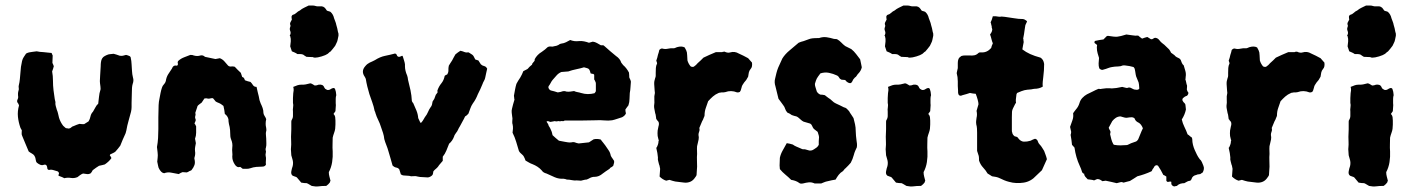

<svg xmlns="http://www.w3.org/2000/svg" viewBox="-20 -649 5122 696"><path d="M462 -368Q464 -362 463.5 -356Q463 -350 461 -345Q459 -338 458.5 -330.5Q458 -323 458 -315Q458 -305 457.5 -295.5Q457 -286 457 -276Q457 -269 457 -261Q457 -253 455 -244Q451 -228 446 -211Q441 -194 438 -176Q437 -174 436.5 -170.5Q436 -167 434 -163Q425 -144 416 -121Q412 -116 407.5 -110Q403 -104 398 -99Q394 -96 389.5 -94Q385 -92 381 -90Q379 -90 378 -86Q380 -84 381.5 -81Q383 -78 384 -76Q376 -64 360 -53Q356 -52 350.5 -50.5Q345 -49 339 -48Q329 -42 316 -32Q315 -30 313 -26.5Q311 -23 309 -21Q302 -17 295.5 -18Q289 -19 281 -20Q278 -19 275.5 -17.5Q273 -16 270 -14Q268 -13 265.5 -10.5Q263 -8 261 -7Q249 -2 237 -4Q225 -6 213 -3Q208 -6 202.5 -8Q197 -10 192 -12Q192 -14 192.5 -16Q193 -18 194 -21Q192 -28 185 -29Q178 -31 171.5 -33Q165 -35 158 -33Q151 -33 151 -43Q149 -52 144 -52H140Q133 -49 126.5 -51.5Q120 -54 114 -59Q110 -63 109.5 -70Q109 -77 105 -84Q102 -89 95.5 -92.5Q89 -96 84 -100Q78 -115 72 -128.5Q66 -142 61 -155Q58 -161 58.5 -165.5Q59 -170 59 -177L56 -182Q56 -182 54 -186Q47 -206 45 -226Q43 -246 49 -267Q48 -270 46.5 -273Q45 -276 43 -278Q41 -283 43.5 -288Q46 -293 46 -297Q44 -311 47 -320Q49 -325 48 -330Q47 -335 48 -339Q51 -351 52 -362.5Q53 -374 54 -385Q55 -407 60 -428Q62 -436 66 -442Q70 -448 74 -454Q76 -456 79 -457Q82 -458 85 -459Q91 -460 97.5 -461Q104 -462 113 -463Q118 -462 124.5 -461Q131 -460 138 -460Q145 -459 152 -458.5Q159 -458 167 -457Q168 -454 169 -452Q170 -450 171 -448Q171 -441 170.5 -434.5Q170 -428 170 -421Q171 -418 172.5 -415.5Q174 -413 175 -409Q174 -405 172.5 -400Q171 -395 169 -390Q172 -374 172 -356.5Q172 -339 174 -322Q176 -311 177 -300.5Q178 -290 181 -279Q180 -272 182 -265Q184 -258 186 -251Q189 -244 190.5 -237Q192 -230 194 -222Q199 -206 209 -193Q215 -187 218 -185Q220 -184 222.5 -184Q225 -184 227 -183Q234 -183 238 -187Q242 -191 247 -192Q258 -197 268 -200Q273 -199 278 -199H285L301 -209Q306 -217 308 -227Q310 -237 317 -244Q322 -252 326 -260Q330 -268 336 -273Q338 -287 339 -299Q340 -311 344 -323Q345 -326 344.5 -329.5Q344 -333 344 -336Q343 -342 342.5 -347.5Q342 -353 342 -355Q343 -366 343 -375Q343 -384 344 -392Q345 -400 345 -408.5Q345 -417 346 -424Q348 -440 360 -446Q364 -448 367 -449.5Q370 -451 374 -452Q378 -453 382 -453Q386 -453 392 -454Q397 -453 402.5 -451Q408 -449 414 -447Q420 -446 425.5 -447Q431 -448 437 -450Q441 -449 444 -448Q447 -447 451 -445Q452 -444 453 -442.5Q454 -441 454 -439Q455 -434 456 -428Q457 -422 457 -416Q458 -404 458.5 -392Q459 -380 462 -368Z M945 -147Q945 -139 945.5 -130.5Q946 -122 944 -114Q942 -109 943 -105Q945 -100 943.5 -94.5Q942 -89 943 -84Q945 -77 944 -68.5Q943 -60 944 -52Q940 -45 931 -45Q921 -45 909.5 -44Q898 -43 887 -39Q881 -37 874 -37Q867 -37 860 -37Q854 -41 851 -44Q839 -40 831 -53Q827 -59 824.5 -66Q822 -73 822 -81Q823 -89 822 -97Q821 -105 822 -114Q824 -129 818 -143Q817 -146 816 -149Q815 -152 815 -155Q815 -166 814 -177.5Q813 -189 810 -199Q809 -204 808.5 -208.5Q808 -213 808 -217Q805 -229 795 -236Q794 -244 793 -250.5Q792 -257 790 -265Q788 -267 782 -271Q778 -274 772.5 -276Q767 -278 762 -281Q760 -283 757.5 -286.5Q755 -290 752 -293H746Q742 -292 739 -291.5Q736 -291 731 -292Q729 -293 726 -292.5Q723 -292 721 -292Q716 -285 711 -277Q707 -274 703.5 -271.5Q700 -269 698 -267Q695 -264 695 -261L688 -240Q690 -234 688 -228.5Q686 -223 689 -217Q690 -214 689 -211Q688 -208 687 -206Q684 -202 686 -200Q688 -198 689 -195Q690 -194 691 -191Q691 -179 691 -168Q691 -157 687 -146Q688 -142 688.5 -138.5Q689 -135 690 -130Q689 -124 687.5 -116.5Q686 -109 687 -101Q688 -96 687.5 -90Q687 -84 685 -78Q684 -75 685 -72Q688 -60 685 -51Q682 -42 674 -32Q673 -31 670 -30Q667 -29 665 -28Q663 -26 661 -25.5Q659 -25 657 -24Q653 -24 649 -24.5Q645 -25 642 -25Q638 -24 635.5 -22.5Q633 -21 628 -18Q615 -20 601.5 -23Q588 -26 575 -21Q569 -22 565 -26Q561 -30 558 -35Q554 -41 553 -48.5Q552 -56 550 -63Q552 -80 552 -86.5Q552 -93 549 -116Q552 -132 553 -148.5Q554 -165 554 -181Q554 -202 554 -224Q554 -246 555 -268Q555 -274 556 -280Q557 -286 558 -291Q560 -302 562 -312Q564 -322 567 -331Q569 -338 574 -343Q579 -348 581 -355Q583 -369 589.5 -379.5Q596 -390 603 -400Q608 -414 621 -411Q623 -411 623 -412Q626 -415 624.5 -420Q623 -425 627 -429Q636 -437 648 -441.5Q660 -446 670 -450Q679 -450 682 -448Q695 -444 707 -448Q716 -450 723 -443Q733 -441 742 -439Q751 -437 761 -435Q765 -436 769 -436.5Q773 -437 777 -438Q787 -434 793.5 -426.5Q800 -419 807 -411Q812 -407 818 -408Q824 -409 831 -407Q836 -402 841.5 -396Q847 -390 853 -385Q854 -381 855.5 -377.5Q857 -374 858 -370Q863 -369 865 -365Q867 -361 868 -358Q878 -354 888 -352Q893 -347 897 -340.5Q901 -334 910 -334Q912 -324 914 -316Q916 -308 918 -300Q920 -285 925 -274Q929 -266 932 -257.5Q935 -249 935 -239Q936 -233 939.5 -228Q943 -223 945 -217Q944 -213 943.5 -209Q943 -205 943 -200Q943 -196 943.5 -193Q944 -190 945 -185Q945 -183 945.5 -179.5Q946 -176 945 -174Q943 -167 944 -160Q945 -153 945 -147Z M1205 -534Q1208 -527 1207 -519.5Q1206 -512 1204 -505Q1203 -499 1200 -493.5Q1197 -488 1195 -483Q1191 -477 1186.5 -472Q1182 -467 1178 -462Q1175 -461 1173 -458.5Q1171 -456 1168 -454Q1161 -449 1146 -444.5Q1131 -440 1122 -440Q1117 -440 1114 -442Q1108 -442 1102 -442.5Q1096 -443 1091 -443Q1088 -445 1084.5 -447Q1081 -449 1079 -451Q1074 -453 1068.5 -453Q1063 -453 1058 -453Q1054 -456 1048.5 -458.5Q1043 -461 1038 -463L1032 -481Q1033 -489 1034 -498.5Q1035 -508 1032 -518Q1029 -520 1032 -523Q1035 -530 1032 -537Q1029 -544 1032 -551Q1033 -553 1033 -557Q1030 -563 1033 -568.5Q1036 -574 1038 -578Q1037 -581 1037 -584.5Q1037 -588 1037 -590Q1038 -591 1038.5 -592.5Q1039 -594 1041 -595Q1049 -597 1054.5 -602.5Q1060 -608 1067 -611Q1074 -617 1082.5 -621Q1091 -625 1099 -629Q1107 -629 1113 -629Q1119 -629 1125 -627Q1128 -626 1132 -626Q1136 -626 1140 -626Q1154 -628 1162 -615Q1164 -610 1169 -609Q1174 -608 1178 -606Q1188 -597 1191 -583Q1193 -577 1195.5 -571Q1198 -565 1199 -559Q1201 -553 1202.5 -546.5Q1204 -540 1205 -534ZM1199 -304Q1197 -298 1197 -290.5Q1197 -283 1197 -275Q1198 -268 1197 -260.5Q1196 -253 1196 -246L1189 -236Q1194 -231 1195 -225Q1196 -219 1196 -212Q1196 -205 1196 -197.5Q1196 -190 1195 -182Q1194 -175 1191 -167Q1188 -159 1186 -150Q1186 -140 1185.5 -126.5Q1185 -113 1186 -100Q1187 -81 1184 -61.5Q1181 -42 1172 -25Q1172 -17 1174 -9.5Q1176 -2 1178 6Q1178 7 1177 8.5Q1176 10 1176 12Q1171 19 1164 24Q1163 24 1162 25H1158Q1147 25 1135.5 26.5Q1124 28 1110 25Q1106 23 1101.5 20Q1097 17 1092 15Q1088 15 1082.5 14.5Q1077 14 1072 13Q1064 4 1056 -6Q1053 -8 1049 -9Q1045 -10 1041 -12Q1034 -17 1036 -28Q1038 -39 1041 -47Q1044 -60 1040 -72L1036 -86Q1036 -94 1035 -101Q1034 -108 1035 -115Q1036 -125 1035.5 -134Q1035 -143 1035 -153Q1036 -167 1036 -180.5Q1036 -194 1036 -207Q1036 -212 1037 -213Q1042 -221 1042 -228.5Q1042 -236 1042 -244Q1041 -252 1042.5 -260.5Q1044 -269 1042 -276Q1042 -285 1042 -293.5Q1042 -302 1043 -311Q1044 -316 1044.5 -321.5Q1045 -327 1043 -334Q1052 -338 1058.5 -340Q1065 -342 1071 -342Q1075 -342 1079.5 -342Q1084 -342 1088 -343Q1098 -345 1105 -347Q1110 -346 1113.5 -343.5Q1117 -341 1121 -339Q1128 -339 1135 -342Q1142 -343 1147.5 -341Q1153 -339 1156 -331Q1157 -330 1157.5 -329Q1158 -328 1159 -327L1166 -323Q1173 -322 1178 -325.5Q1183 -329 1188 -330Q1194 -330 1195 -325Q1198 -318 1199 -304Z M1746 -400Q1744 -393 1742.5 -384.5Q1741 -376 1739 -368Q1738 -362 1734.5 -356Q1731 -350 1729 -344Q1725 -334 1721 -325.5Q1717 -317 1712 -307Q1709 -299 1704.5 -290.5Q1700 -282 1694 -274Q1688 -265 1685 -256Q1682 -247 1678 -237Q1675 -234 1672.5 -231.5Q1670 -229 1666 -227Q1662 -218 1657 -209.5Q1652 -201 1647 -191Q1643 -185 1640.5 -179Q1638 -173 1633 -167Q1631 -164 1629 -161Q1627 -158 1626 -154Q1620 -138 1608 -128Q1603 -115 1598 -103Q1593 -91 1585 -81V-66Q1581 -61 1576 -55.5Q1571 -50 1568 -45Q1564 -40 1559.5 -36.5Q1555 -33 1551 -28Q1550 -24 1549.5 -19.5Q1549 -15 1545 -12Q1536 -5 1528 -6Q1520 -7 1511 -7Q1502 -7 1494 -9Q1488 -11 1482 -10.5Q1476 -10 1470 -10Q1464 -12 1457.5 -12Q1451 -12 1443 -13Q1439 -13 1433 -17Q1432 -22 1430 -27Q1428 -32 1427 -36Q1422 -41 1417 -41.5Q1412 -42 1408 -45L1403 -49Q1399 -63 1395.5 -75.5Q1392 -88 1388 -101Q1385 -112 1380.5 -123Q1376 -134 1373 -145Q1372 -156 1368.5 -167Q1365 -178 1361 -189Q1357 -202 1351 -214Q1345 -226 1341 -239Q1341 -241 1340 -243Q1339 -245 1338 -247Q1335 -263 1329.5 -278Q1324 -293 1319 -308Q1315 -321 1311.5 -335.5Q1308 -350 1306 -363Q1305 -365 1304 -367.5Q1303 -370 1302 -371Q1288 -391 1304 -409Q1308 -414 1312 -417Q1316 -420 1320 -422Q1325 -424 1330 -426.5Q1335 -429 1339 -431Q1358 -443 1375.5 -446.5Q1393 -450 1412 -455Q1416 -454 1417.5 -451.5Q1419 -449 1420 -446Q1425 -441 1431 -444L1438 -447Q1440 -445 1440 -445Q1442 -438 1444.5 -430.5Q1447 -423 1448 -416V-409Q1448 -393 1456 -375Q1457 -371 1458 -367.5Q1459 -364 1459 -360Q1464 -341 1468 -322Q1472 -303 1473 -283Q1474 -279 1478 -275Q1484 -262 1489.5 -248.5Q1495 -235 1496 -221Q1497 -220 1499.5 -213.5Q1502 -207 1503 -207Q1504 -201 1508 -205.5Q1512 -210 1516 -217Q1520 -224 1520 -224Q1528 -234 1531.5 -243Q1535 -252 1542 -262Q1544 -264 1544.5 -266Q1545 -268 1546 -270Q1547 -274 1547.5 -278Q1548 -282 1550 -284Q1555 -290 1557 -298Q1559 -306 1564 -311Q1567 -313 1566 -316.5Q1565 -320 1566 -322Q1571 -336 1580 -347Q1589 -358 1592 -374Q1594 -376 1596 -377Q1598 -378 1601 -379Q1606 -387 1605.5 -394.5Q1605 -402 1607 -411Q1609 -415 1612.5 -420Q1616 -425 1619 -430Q1622 -435 1624.5 -440.5Q1627 -446 1631 -452Q1636 -456 1640 -459Q1644 -462 1649 -465Q1658 -463 1663.5 -460.5Q1669 -458 1679 -459Q1686 -455 1691.5 -451Q1697 -447 1700 -439Q1700 -438 1701 -437Q1702 -436 1702 -434Q1709 -431 1714 -430Q1716 -426 1718.5 -423Q1721 -420 1723 -416Q1728 -411 1735 -409.5Q1742 -408 1746 -400Z M2267 -353Q2266 -343 2265.5 -332.5Q2265 -322 2263 -312Q2262 -302 2262 -290.5Q2262 -279 2258 -267Q2256 -264 2253 -260.5Q2250 -257 2247 -252Q2247 -248 2247.5 -245Q2248 -242 2249 -238Q2247 -233 2243 -229.5Q2239 -226 2235 -224Q2225 -221 2216.5 -218Q2208 -215 2199 -213Q2185 -211 2170 -212.5Q2155 -214 2140 -213Q2127 -213 2112.5 -212.5Q2098 -212 2083 -212H2027Q2023 -209 2018.5 -210Q2014 -211 2010 -209Q2006 -211 2001 -209.5Q1996 -208 1991 -210Q1987 -209 1983.5 -208.5Q1980 -208 1975 -207Q1971 -208 1968 -209.5Q1965 -211 1961 -208Q1963 -205 1965.5 -201.5Q1968 -198 1969 -193Q1972 -189 1974 -185Q1976 -181 1978 -176Q1980 -172 1981 -167.5Q1982 -163 1983 -159Q1988 -154 1994 -149Q2000 -144 2006 -139Q2011 -138 2016.5 -137Q2022 -136 2027 -135Q2033 -134 2039 -133Q2045 -132 2052 -133Q2059 -135 2065 -132.5Q2071 -130 2078 -129Q2087 -130 2096.5 -131Q2106 -132 2115 -133Q2119 -136 2123.5 -138.5Q2128 -141 2132 -144Q2145 -147 2158 -143Q2161 -138 2165.5 -133Q2170 -128 2174 -122Q2180 -113 2186 -104.5Q2192 -96 2194 -85Q2196 -80 2200 -75Q2204 -70 2206 -66Q2207 -61 2205.5 -57Q2204 -53 2203 -48Q2199 -44 2193 -41Q2192 -41 2191 -39Q2190 -37 2188 -36Q2182 -32 2176 -28Q2170 -24 2165 -20Q2151 -8 2136 -8Q2130 -8 2127 -7Q2122 -6 2117 -3Q2112 0 2106 2Q2101 2 2096 3.5Q2091 5 2086 6Q2083 6 2079 5.5Q2075 5 2071 5Q2062 6 2053 4Q2044 2 2035 2Q2032 1 2029 0Q2026 -1 2023 -1Q2006 0 1991 -6.5Q1976 -13 1961 -20Q1949 -23 1944 -31Q1937 -39 1928.5 -44.5Q1920 -50 1910 -54Q1904 -56 1898 -59.5Q1892 -63 1885 -67Q1884 -71 1882 -75Q1880 -79 1878 -83Q1876 -86 1872.5 -89Q1869 -92 1866 -95Q1863 -98 1861 -102Q1856 -119 1851 -135.5Q1846 -152 1838 -168Q1839 -175 1839.5 -182.5Q1840 -190 1838 -199Q1837 -201 1837 -204Q1837 -207 1837 -209Q1837 -214 1837.5 -217.5Q1838 -221 1837 -224Q1836 -232 1835 -240Q1834 -248 1836 -255Q1838 -263 1840 -271Q1842 -279 1845 -288Q1844 -290 1844 -294Q1844 -298 1843 -302Q1845 -313 1847 -324Q1849 -335 1852 -345Q1855 -351 1858.5 -356.5Q1862 -362 1866 -368Q1873 -380 1877 -391Q1889 -397 1891.5 -398.5Q1894 -400 1896 -403Q1898 -406 1909 -415Q1908 -418 1914 -424Q1920 -430 1918 -434Q1927 -451 1944 -461Q1950 -465 1955.5 -469.5Q1961 -474 1965 -478Q1970 -481 1974.5 -480.5Q1979 -480 1983 -480Q1986 -481 1989.5 -481.5Q1993 -482 1997 -483Q1999 -484 2002 -485Q2005 -486 2007 -488Q2009 -489 2011 -490Q2013 -491 2015 -491Q2024 -492 2032 -496Q2040 -500 2047 -504Q2062 -498 2078 -500Q2088 -501 2097.5 -499Q2107 -497 2115 -494L2129 -498Q2137 -497 2144 -493Q2151 -489 2158 -485H2167Q2168 -484 2169 -483.5Q2170 -483 2171 -482Q2182 -472 2192 -463.5Q2202 -455 2213 -446Q2228 -436 2232 -422Q2236 -416 2239 -413Q2251 -403 2260 -386Q2260 -384 2260.5 -380.5Q2261 -377 2261 -374Q2260 -369 2263 -364Q2266 -359 2267 -353ZM2140 -320V-345Q2140 -350 2139 -351Q2138 -354 2136.5 -357Q2135 -360 2134 -361V-378L2131 -381Q2127 -381 2121 -383Q2119 -392 2116 -397Q2113 -401 2108 -402Q2103 -403 2097 -405Q2084 -401 2069 -398Q2054 -395 2040 -390Q2033 -389 2027 -389Q2021 -389 2015 -388Q2005 -384 1997.5 -375.5Q1990 -367 1983 -359Q1979 -354 1976 -348Q1973 -342 1969 -337Q1968 -336 1968 -331Q1971 -323 1977 -321Q1983 -320 1989 -318Q1995 -316 2002 -314Q2005 -315 2007.5 -315Q2010 -315 2013 -316Q2025 -321 2033 -317Q2041 -316 2047.5 -317Q2054 -318 2061 -319Q2067 -316 2073.5 -315Q2080 -314 2086 -312Q2099 -308 2111 -308Q2123 -308 2135 -311Q2140 -316 2140 -320Z M2706 -422Q2708 -406 2701 -399Q2696 -393 2694.5 -386Q2693 -379 2692 -371Q2690 -368 2688.5 -365Q2687 -362 2685 -359Q2681 -355 2677.5 -350Q2674 -345 2671 -340Q2669 -336 2668 -331Q2667 -326 2665 -321Q2664 -320 2663.5 -318.5Q2663 -317 2662 -316Q2661 -315 2659.5 -315Q2658 -315 2657 -314H2652Q2630 -323 2609 -315Q2605 -314 2602 -314Q2599 -314 2595 -314Q2592 -313 2589.5 -313Q2587 -313 2585 -312Q2573 -307 2564 -299Q2555 -291 2547 -282Q2543 -270 2538.5 -257.5Q2534 -245 2534 -230Q2534 -229 2533 -226.5Q2532 -224 2531 -222Q2530 -218 2528.5 -215.5Q2527 -213 2525 -209Q2523 -203 2520 -197Q2517 -191 2515 -185Q2517 -178 2514.5 -172Q2512 -166 2512 -160Q2514 -151 2512.5 -143.5Q2511 -136 2509 -128Q2506 -119 2506.5 -109.5Q2507 -100 2507 -91Q2506 -80 2506.5 -68Q2507 -56 2507 -45Q2507 -38 2506 -30Q2505 -22 2505 -14Q2502 -8 2500 -6Q2493 5 2483 9.5Q2473 14 2461 13Q2453 12 2444.5 11Q2436 10 2428 9Q2424 8 2418 6.5Q2412 5 2407 3Q2403 4 2400.5 4.5Q2398 5 2395 6Q2382 2 2371 -9Q2372 -16 2372 -23Q2372 -30 2373 -37Q2372 -40 2371.5 -44.5Q2371 -49 2369 -53Q2368 -59 2366 -65Q2364 -71 2365 -78Q2364 -93 2359 -113Q2361 -115 2362.5 -118.5Q2364 -122 2365 -125Q2366 -128 2366.5 -130.5Q2367 -133 2367 -136Q2367 -138 2368 -139.5Q2369 -141 2367 -143Q2366 -146 2365.5 -149.5Q2365 -153 2364 -156Q2363 -166 2364 -176Q2365 -180 2365.5 -183.5Q2366 -187 2367 -191Q2369 -196 2368.5 -202Q2368 -208 2363 -212Q2362 -213 2361.5 -214.5Q2361 -216 2359 -217Q2358 -222 2357.5 -228Q2357 -234 2355 -239Q2354 -246 2352.5 -252Q2351 -258 2351 -265Q2353 -277 2352 -288.5Q2351 -300 2354 -312Q2354 -314 2353.5 -317Q2353 -320 2353 -322Q2352 -333 2351.5 -344Q2351 -355 2355 -366Q2357 -370 2357 -375Q2357 -380 2357 -385Q2357 -394 2357.5 -402.5Q2358 -411 2362 -419Q2362 -422 2359 -429Q2361 -434 2362.5 -439.5Q2364 -445 2365 -450Q2367 -455 2368 -459.5Q2369 -464 2370 -468Q2376 -474 2381 -473Q2391 -470 2401.5 -472.5Q2412 -475 2422 -474Q2425 -474 2428 -475.5Q2431 -477 2434 -478Q2451 -483 2462 -477Q2469 -465 2470 -459Q2471 -453 2472 -430Q2475 -419 2483 -409Q2485 -407 2489.5 -406.5Q2494 -406 2496 -408Q2500 -411 2503 -413.5Q2506 -416 2509 -420Q2515 -425 2520.5 -430.5Q2526 -436 2530 -440Q2541 -445 2551.5 -450Q2562 -455 2575 -460H2598L2600 -461Q2601 -461 2601.5 -461.5Q2602 -462 2603 -461L2606 -462Q2618 -456 2627 -459Q2643 -464 2658 -455Q2667 -451 2675 -447Q2683 -443 2692 -438Q2695 -434 2699 -430Q2703 -426 2706 -422Z M3104 -405Q3101 -392 3092 -383Q3088 -379 3085.5 -374.5Q3083 -370 3079 -368Q3075 -364 3073 -361Q3071 -358 3069 -353Q3064 -343 3052 -351Q3046 -355 3044 -359L3032 -360Q3030 -360 3029 -361Q3024 -363 3022 -367.5Q3020 -372 3015 -375Q3000 -382 2985 -385Q2970 -388 2954 -383Q2944 -370 2941 -364.5Q2938 -359 2934 -345Q2934 -338 2936.5 -331.5Q2939 -325 2941 -317Q2946 -309 2954 -306Q2958 -306 2962 -305.5Q2966 -305 2970 -304Q2974 -301 2977 -298.5Q2980 -296 2983 -294Q2990 -290 2996.5 -283.5Q3003 -277 3010 -274Q3018 -270 3025 -267Q3032 -264 3039 -260Q3045 -259 3049.5 -255Q3054 -251 3058 -246Q3061 -240 3065.5 -234Q3070 -228 3074 -221Q3077 -210 3079.5 -198.5Q3082 -187 3082 -174Q3082 -165 3083 -156.5Q3084 -148 3085 -139Q3086 -134 3086.5 -128Q3087 -122 3086 -115Q3083 -109 3080 -102Q3077 -95 3075 -87Q3071 -72 3064 -59Q3060 -54 3055 -49Q3050 -44 3045 -39Q3042 -37 3040 -34Q3038 -31 3036 -29Q3026 -23 3020 -15Q3014 -7 3009 2Q3002 3 2995 4.5Q2988 6 2980 8Q2974 9 2968 11.5Q2962 14 2957 16H2933Q2922 11 2912 12Q2902 13 2891 16Q2881 18 2877 14Q2870 9 2862.5 6.5Q2855 4 2848 3Q2838 -7 2827 -16Q2816 -25 2807 -36Q2807 -39 2806.5 -42.5Q2806 -46 2806 -49Q2806 -57 2806.5 -63.5Q2807 -70 2807 -77Q2810 -91 2817.5 -104Q2825 -117 2832 -130Q2838 -129 2843 -128Q2848 -127 2854 -125Q2859 -121 2866 -118Q2873 -115 2880 -112Q2889 -107 2894 -108Q2898 -108 2901 -107Q2904 -106 2908 -105Q2920 -100 2931 -108Q2936 -111 2940.5 -114.5Q2945 -118 2948 -124Q2948 -130 2948 -137.5Q2948 -145 2949 -152Q2949 -155 2948 -158Q2947 -161 2946 -164.5Q2945 -168 2944 -171L2930 -182Q2926 -187 2924 -192.5Q2922 -198 2917 -201L2893 -208Q2887 -211 2883 -215Q2879 -219 2875 -222Q2873 -224 2871 -225Q2869 -226 2867 -227Q2863 -228 2859 -229Q2855 -230 2850 -232Q2844 -237 2834 -241Q2828 -248 2826 -255Q2824 -262 2819 -268Q2815 -273 2811 -279Q2807 -285 2802 -291Q2799 -302 2796.5 -313.5Q2794 -325 2791 -336Q2786 -351 2790 -365Q2792 -374 2794.5 -384Q2797 -394 2801 -404Q2807 -416 2816 -437Q2826 -453 2842.5 -466.5Q2859 -480 2875 -494Q2879 -496 2884 -497.5Q2889 -499 2893 -500Q2905 -504 2911 -506.5Q2917 -509 2924.5 -510Q2932 -511 2947 -511H2949Q2963 -516 2976.5 -514Q2990 -512 3003 -508Q3006 -508 3009.5 -507.5Q3013 -507 3014 -507Q3023 -502 3029.5 -495Q3036 -488 3044 -482Q3049 -479 3055 -476.5Q3061 -474 3066 -471Q3076 -463 3083.5 -453Q3091 -443 3098 -434Q3100 -427 3101 -420Q3102 -413 3104 -405Z M3361 -534Q3364 -527 3363 -519.5Q3362 -512 3360 -505Q3359 -499 3356 -493.5Q3353 -488 3351 -483Q3347 -477 3342.5 -472Q3338 -467 3334 -462Q3331 -461 3329 -458.5Q3327 -456 3324 -454Q3317 -449 3302 -444.5Q3287 -440 3278 -440Q3273 -440 3270 -442Q3264 -442 3258 -442.5Q3252 -443 3247 -443Q3244 -445 3240.5 -447Q3237 -449 3235 -451Q3230 -453 3224.5 -453Q3219 -453 3214 -453Q3210 -456 3204.5 -458.5Q3199 -461 3194 -463L3188 -481Q3189 -489 3190 -498.5Q3191 -508 3188 -518Q3185 -520 3188 -523Q3191 -530 3188 -537Q3185 -544 3188 -551Q3189 -553 3189 -557Q3186 -563 3189 -568.5Q3192 -574 3194 -578Q3193 -581 3193 -584.5Q3193 -588 3193 -590Q3194 -591 3194.5 -592.5Q3195 -594 3197 -595Q3205 -597 3210.5 -602.5Q3216 -608 3223 -611Q3230 -617 3238.5 -621Q3247 -625 3255 -629Q3263 -629 3269 -629Q3275 -629 3281 -627Q3284 -626 3288 -626Q3292 -626 3296 -626Q3310 -628 3318 -615Q3320 -610 3325 -609Q3330 -608 3334 -606Q3344 -597 3347 -583Q3349 -577 3351.5 -571Q3354 -565 3355 -559Q3357 -553 3358.5 -546.5Q3360 -540 3361 -534ZM3355 -304Q3353 -298 3353 -290.5Q3353 -283 3353 -275Q3354 -268 3353 -260.5Q3352 -253 3352 -246L3345 -236Q3350 -231 3351 -225Q3352 -219 3352 -212Q3352 -205 3352 -197.5Q3352 -190 3351 -182Q3350 -175 3347 -167Q3344 -159 3342 -150Q3342 -140 3341.5 -126.5Q3341 -113 3342 -100Q3343 -81 3340 -61.5Q3337 -42 3328 -25Q3328 -17 3330 -9.5Q3332 -2 3334 6Q3334 7 3333 8.5Q3332 10 3332 12Q3327 19 3320 24Q3319 24 3318 25H3314Q3303 25 3291.5 26.5Q3280 28 3266 25Q3262 23 3257.5 20Q3253 17 3248 15Q3244 15 3238.5 14.5Q3233 14 3228 13Q3220 4 3212 -6Q3209 -8 3205 -9Q3201 -10 3197 -12Q3190 -17 3192 -28Q3194 -39 3197 -47Q3200 -60 3196 -72L3192 -86Q3192 -94 3191 -101Q3190 -108 3191 -115Q3192 -125 3191.5 -134Q3191 -143 3191 -153Q3192 -167 3192 -180.5Q3192 -194 3192 -207Q3192 -212 3193 -213Q3198 -221 3198 -228.5Q3198 -236 3198 -244Q3197 -252 3198.5 -260.5Q3200 -269 3198 -276Q3198 -285 3198 -293.5Q3198 -302 3199 -311Q3200 -316 3200.5 -321.5Q3201 -327 3199 -334Q3208 -338 3214.5 -340Q3221 -342 3227 -342Q3231 -342 3235.5 -342Q3240 -342 3244 -343Q3254 -345 3261 -347Q3266 -346 3269.5 -343.5Q3273 -341 3277 -339Q3284 -339 3291 -342Q3298 -343 3303.5 -341Q3309 -339 3312 -331Q3313 -330 3313.5 -329Q3314 -328 3315 -327L3322 -323Q3329 -322 3334 -325.5Q3339 -329 3344 -330Q3350 -330 3351 -325Q3354 -318 3355 -304Z M3775 -72Q3770 -62 3766 -52Q3762 -42 3757 -32L3736 -12Q3717 9 3691 13Q3678 15 3664.5 14.5Q3651 14 3637 10Q3629 8 3620.5 4.5Q3612 1 3604 -3Q3598 -6 3591 -7.5Q3584 -9 3576 -10Q3573 -12 3569 -14.5Q3565 -17 3560 -20Q3553 -32 3543.5 -42Q3534 -52 3529 -67Q3529 -79 3528 -83.5Q3527 -88 3522 -102V-168Q3522 -176 3521.5 -183.5Q3521 -191 3519 -198Q3518 -205 3518.5 -210Q3519 -215 3520 -222Q3523 -234 3520 -247Q3523 -259 3527 -271Q3527 -277 3524 -288Q3521 -299 3517 -309Q3512 -309 3507 -310Q3502 -311 3496 -312Q3490 -310 3483.5 -308Q3477 -306 3469 -304Q3466 -302 3460 -302Q3459 -302 3456.5 -304.5Q3454 -307 3454 -308Q3453 -311 3453 -314Q3453 -317 3453 -320Q3452 -328 3452 -337Q3452 -346 3452 -354Q3452 -362 3451 -369.5Q3450 -377 3448 -384Q3449 -389 3450 -393.5Q3451 -398 3452 -402V-421Q3452 -429 3454.5 -435Q3457 -441 3465 -446Q3471 -448 3478.5 -448Q3486 -448 3495 -448Q3503 -447 3511.5 -448.5Q3520 -450 3527 -457Q3529 -459 3532.5 -459Q3536 -459 3538 -459Q3558 -458 3573 -475Q3574 -481 3579 -492Q3576 -499 3574 -507.5Q3572 -516 3569 -524Q3571 -527 3573 -530Q3575 -533 3576 -537Q3578 -542 3576 -546.5Q3574 -551 3575 -554Q3573 -559 3573 -561Q3573 -563 3571 -568Q3572 -570 3573 -572.5Q3574 -575 3575 -577Q3576 -581 3577 -583.5Q3578 -586 3579 -590H3590Q3595 -589 3600.5 -588.5Q3606 -588 3611 -589Q3613 -589 3616 -588.5Q3619 -588 3622 -588Q3639 -586 3655.5 -583Q3672 -580 3688 -580Q3690 -580 3692.5 -579Q3695 -578 3696 -577Q3700 -575 3703 -572Q3702 -568 3700 -564.5Q3698 -561 3697 -558Q3696 -554 3695.5 -549Q3695 -544 3694 -539Q3693 -532 3692 -525Q3691 -518 3689 -509Q3690 -508 3690 -504Q3690 -500 3691 -497Q3690 -490 3688.5 -484Q3687 -478 3686 -470Q3699 -460 3714.5 -453Q3730 -446 3752 -440Q3763 -433 3765 -417Q3765 -394 3762 -371Q3761 -362 3760 -353Q3759 -344 3760 -335Q3747 -327 3729 -327Q3726 -327 3723 -326Q3720 -325 3718 -325Q3702 -324 3693.5 -322Q3685 -320 3667 -312Q3664 -308 3664 -301Q3663 -295 3662.5 -289Q3662 -283 3663 -276Q3663 -276 3663 -275.5Q3663 -275 3661 -274Q3655 -262 3652 -256Q3649 -250 3648.5 -244Q3648 -238 3648 -224V-176Q3648 -171 3649 -170Q3650 -161 3658 -155Q3662 -154 3665.5 -153Q3669 -152 3671 -148Q3680 -136 3691.5 -135.5Q3703 -135 3716 -139Q3720 -141 3724 -143Q3728 -145 3732 -146Q3740 -144 3742 -137Q3744 -130 3749 -125Q3754 -120 3757.5 -114Q3761 -108 3765 -102Q3767 -96 3770 -88.5Q3773 -81 3775 -72Z M4342 -49Q4345 -42 4344 -36Q4343 -30 4340 -24Q4339 -23 4336 -21.5Q4333 -20 4331 -18Q4327 -17 4324 -17Q4321 -17 4317 -15Q4302 -12 4299 1Q4298 3 4295 6Q4288 7 4285 8.5Q4282 10 4273 15Q4266 15 4259 17Q4252 19 4246 25Q4244 25 4243 25.5Q4242 26 4240 26Q4236 28 4231 24.5Q4226 21 4226 16V10Q4222 8 4216.5 10Q4211 12 4208 6V-9Q4205 -11 4202.5 -12.5Q4200 -14 4197 -15Q4193 -23 4188 -32Q4183 -41 4178 -48Q4174 -51 4171 -50Q4168 -49 4166 -47Q4164 -45 4163 -42.5Q4162 -40 4160 -38Q4158 -36 4157 -33Q4156 -30 4154 -28Q4141 -22 4128 -17.5Q4115 -13 4103 -10Q4096 -5 4089 -1Q4082 3 4076 7Q4070 8 4064 10Q4058 12 4053 13Q4047 10 4041.5 11.5Q4036 13 4028 15Q4019 13 4009 10.5Q3999 8 3988 6Q3985 7 3982 7Q3979 7 3977 8Q3973 6 3970.5 4Q3968 2 3964 1Q3959 -1 3955 1Q3951 3 3946 5Q3941 3 3935 2.5Q3929 2 3923 1Q3918 -4 3914.5 -8Q3911 -12 3910 -18Q3908 -20 3906 -21.5Q3904 -23 3903 -24Q3899 -38 3894 -48Q3880 -78 3875 -114Q3873 -116 3871 -118.5Q3869 -121 3866 -124Q3865 -133 3864 -141.5Q3863 -150 3861 -160Q3863 -166 3863 -171Q3861 -181 3859 -189Q3863 -201 3867.5 -213Q3872 -225 3870 -238Q3872 -242 3875 -245.5Q3878 -249 3880 -252Q3889 -262 3893 -275Q3896 -286 3903.5 -294Q3911 -302 3920 -307Q3931 -312 3941.5 -317.5Q3952 -323 3962 -327Q3964 -327 3967.5 -326.5Q3971 -326 3973 -327Q3991 -330 4004 -329Q4010 -328 4016 -329Q4022 -330 4027 -330L4048 -334Q4054 -333 4060 -331Q4066 -329 4072 -332Q4074 -332 4075.5 -331.5Q4077 -331 4078 -331Q4083 -329 4087 -326.5Q4091 -324 4096 -324Q4107 -322 4110 -328Q4109 -345 4107.5 -350Q4106 -355 4101 -366Q4098 -372 4097 -378.5Q4096 -385 4095 -391Q4094 -395 4093.5 -398.5Q4093 -402 4089 -406Q4076 -410 4057 -412H4051Q4042 -408 4032 -408Q4022 -408 4011 -406Q4004 -405 3996.5 -402Q3989 -399 3981 -397Q3973 -393 3965 -401Q3962 -410 3962.5 -419.5Q3963 -429 3964 -439Q3962 -446 3959 -455.5Q3956 -465 3956 -478L3957 -485Q3956 -487 3953.5 -489Q3951 -491 3949 -492Q3946 -495 3948 -498Q3948 -501 3951 -501Q3959 -503 3966 -504Q3973 -505 3980 -506L3992 -518Q3994 -519 3997 -519Q4020 -515 4030.5 -516Q4041 -517 4063 -524Q4074 -523 4084.5 -521Q4095 -519 4106 -520Q4109 -517 4112.5 -514.5Q4116 -512 4120 -509Q4125 -511 4130 -512.5Q4135 -514 4139 -515Q4145 -511 4152 -507Q4157 -506 4160.5 -509Q4164 -512 4168 -512Q4177 -511 4182.5 -503.5Q4188 -496 4195 -491Q4201 -487 4206.5 -481Q4212 -475 4218 -470Q4220 -467 4222 -464Q4224 -461 4225 -458Q4230 -454 4234 -451.5Q4238 -449 4241 -445Q4246 -441 4251.5 -439Q4257 -437 4260 -432Q4262 -427 4264 -421.5Q4266 -416 4271 -412Q4274 -402 4277 -391.5Q4280 -381 4278 -370Q4278 -365 4277 -361Q4279 -356 4280 -350Q4281 -344 4283 -339V-334Q4283 -331 4282.5 -327.5Q4282 -324 4283 -322Q4285 -316 4288 -313Q4288 -307 4283 -302Q4281 -301 4278 -300Q4275 -299 4273 -297Q4261 -290 4270 -279Q4271 -278 4273.5 -275.5Q4276 -273 4277 -270Q4278 -266 4278 -261.5Q4278 -257 4279 -252Q4275 -233 4264 -216Q4267 -202 4273.5 -189Q4280 -176 4285 -162Q4290 -159 4293 -156Q4296 -153 4300 -151Q4301 -148 4301.5 -147Q4302 -146 4302 -144Q4302 -134 4304.5 -124Q4307 -114 4311 -105Q4315 -96 4319 -88Q4323 -80 4329 -72Q4334 -68 4337 -61Q4340 -54 4342 -49ZM4123 -184Q4117 -199 4108 -204Q4097 -209 4094 -217Q4093 -221 4090 -222Q4087 -223 4084 -224Q4080 -224 4074.5 -223.5Q4069 -223 4064 -222Q4058 -222 4052.5 -224Q4047 -226 4042 -227Q4033 -227 4025 -222Q4021 -219 4018 -216.5Q4015 -214 4012 -210L3999 -186Q4001 -180 4004 -175.5Q4007 -171 4004 -163Q4006 -154 4008.5 -144.5Q4011 -135 4016 -126Q4018 -124 4019 -124Q4030 -122 4041 -122Q4052 -122 4062 -123Q4066 -123 4068 -124Q4079 -130 4095 -135Q4101 -136 4106 -144Q4110 -153 4114 -163.5Q4118 -174 4123 -184ZM3911 -20Q3911 -20 3910.5 -20Q3910 -20 3910 -18Q3912 -20 3911 -20Z M4781 -422Q4783 -406 4776 -399Q4771 -393 4769.5 -386Q4768 -379 4767 -371Q4765 -368 4763.5 -365Q4762 -362 4760 -359Q4756 -355 4752.5 -350Q4749 -345 4746 -340Q4744 -336 4743 -331Q4742 -326 4740 -321Q4739 -320 4738.5 -318.5Q4738 -317 4737 -316Q4736 -315 4734.5 -315Q4733 -315 4732 -314H4727Q4705 -323 4684 -315Q4680 -314 4677 -314Q4674 -314 4670 -314Q4667 -313 4664.5 -313Q4662 -313 4660 -312Q4648 -307 4639 -299Q4630 -291 4622 -282Q4618 -270 4613.5 -257.5Q4609 -245 4609 -230Q4609 -229 4608 -226.5Q4607 -224 4606 -222Q4605 -218 4603.5 -215.5Q4602 -213 4600 -209Q4598 -203 4595 -197Q4592 -191 4590 -185Q4592 -178 4589.5 -172Q4587 -166 4587 -160Q4589 -151 4587.5 -143.5Q4586 -136 4584 -128Q4581 -119 4581.5 -109.5Q4582 -100 4582 -91Q4581 -80 4581.5 -68Q4582 -56 4582 -45Q4582 -38 4581 -30Q4580 -22 4580 -14Q4577 -8 4575 -6Q4568 5 4558 9.5Q4548 14 4536 13Q4528 12 4519.5 11Q4511 10 4503 9Q4499 8 4493 6.5Q4487 5 4482 3Q4478 4 4475.5 4.5Q4473 5 4470 6Q4457 2 4446 -9Q4447 -16 4447 -23Q4447 -30 4448 -37Q4447 -40 4446.5 -44.5Q4446 -49 4444 -53Q4443 -59 4441 -65Q4439 -71 4440 -78Q4439 -93 4434 -113Q4436 -115 4437.5 -118.5Q4439 -122 4440 -125Q4441 -128 4441.5 -130.5Q4442 -133 4442 -136Q4442 -138 4443 -139.5Q4444 -141 4442 -143Q4441 -146 4440.5 -149.5Q4440 -153 4439 -156Q4438 -166 4439 -176Q4440 -180 4440.5 -183.5Q4441 -187 4442 -191Q4444 -196 4443.5 -202Q4443 -208 4438 -212Q4437 -213 4436.5 -214.5Q4436 -216 4434 -217Q4433 -222 4432.5 -228Q4432 -234 4430 -239Q4429 -246 4427.5 -252Q4426 -258 4426 -265Q4428 -277 4427 -288.5Q4426 -300 4429 -312Q4429 -314 4428.5 -317Q4428 -320 4428 -322Q4427 -333 4426.5 -344Q4426 -355 4430 -366Q4432 -370 4432 -375Q4432 -380 4432 -385Q4432 -394 4432.5 -402.5Q4433 -411 4437 -419Q4437 -422 4434 -429Q4436 -434 4437.5 -439.5Q4439 -445 4440 -450Q4442 -455 4443 -459.5Q4444 -464 4445 -468Q4451 -474 4456 -473Q4466 -470 4476.5 -472.5Q4487 -475 4497 -474Q4500 -474 4503 -475.5Q4506 -477 4509 -478Q4526 -483 4537 -477Q4544 -465 4545 -459Q4546 -453 4547 -430Q4550 -419 4558 -409Q4560 -407 4564.5 -406.5Q4569 -406 4571 -408Q4575 -411 4578 -413.5Q4581 -416 4584 -420Q4590 -425 4595.5 -430.5Q4601 -436 4605 -440Q4616 -445 4626.5 -450Q4637 -455 4650 -460H4673L4675 -461Q4676 -461 4676.5 -461.5Q4677 -462 4678 -461L4681 -462Q4693 -456 4702 -459Q4718 -464 4733 -455Q4742 -451 4750 -447Q4758 -443 4767 -438Q4770 -434 4774 -430Q4778 -426 4781 -422Z M5038 -534Q5041 -527 5040 -519.5Q5039 -512 5037 -505Q5036 -499 5033 -493.5Q5030 -488 5028 -483Q5024 -477 5019.5 -472Q5015 -467 5011 -462Q5008 -461 5006 -458.5Q5004 -456 5001 -454Q4994 -449 4979 -444.5Q4964 -440 4955 -440Q4950 -440 4947 -442Q4941 -442 4935 -442.5Q4929 -443 4924 -443Q4921 -445 4917.5 -447Q4914 -449 4912 -451Q4907 -453 4901.5 -453Q4896 -453 4891 -453Q4887 -456 4881.5 -458.5Q4876 -461 4871 -463L4865 -481Q4866 -489 4867 -498.5Q4868 -508 4865 -518Q4862 -520 4865 -523Q4868 -530 4865 -537Q4862 -544 4865 -551Q4866 -553 4866 -557Q4863 -563 4866 -568.5Q4869 -574 4871 -578Q4870 -581 4870 -584.5Q4870 -588 4870 -590Q4871 -591 4871.5 -592.5Q4872 -594 4874 -595Q4882 -597 4887.5 -602.5Q4893 -608 4900 -611Q4907 -617 4915.5 -621Q4924 -625 4932 -629Q4940 -629 4946 -629Q4952 -629 4958 -627Q4961 -626 4965 -626Q4969 -626 4973 -626Q4987 -628 4995 -615Q4997 -610 5002 -609Q5007 -608 5011 -606Q5021 -597 5024 -583Q5026 -577 5028.5 -571Q5031 -565 5032 -559Q5034 -553 5035.5 -546.5Q5037 -540 5038 -534ZM5032 -304Q5030 -298 5030 -290.5Q5030 -283 5030 -275Q5031 -268 5030 -260.5Q5029 -253 5029 -246L5022 -236Q5027 -231 5028 -225Q5029 -219 5029 -212Q5029 -205 5029 -197.5Q5029 -190 5028 -182Q5027 -175 5024 -167Q5021 -159 5019 -150Q5019 -140 5018.5 -126.5Q5018 -113 5019 -100Q5020 -81 5017 -61.5Q5014 -42 5005 -25Q5005 -17 5007 -9.5Q5009 -2 5011 6Q5011 7 5010 8.5Q5009 10 5009 12Q5004 19 4997 24Q4996 24 4995 25H4991Q4980 25 4968.5 26.5Q4957 28 4943 25Q4939 23 4934.5 20Q4930 17 4925 15Q4921 15 4915.5 14.5Q4910 14 4905 13Q4897 4 4889 -6Q4886 -8 4882 -9Q4878 -10 4874 -12Q4867 -17 4869 -28Q4871 -39 4874 -47Q4877 -60 4873 -72L4869 -86Q4869 -94 4868 -101Q4867 -108 4868 -115Q4869 -125 4868.5 -134Q4868 -143 4868 -153Q4869 -167 4869 -180.5Q4869 -194 4869 -207Q4869 -212 4870 -213Q4875 -221 4875 -228.5Q4875 -236 4875 -244Q4874 -252 4875.5 -260.5Q4877 -269 4875 -276Q4875 -285 4875 -293.5Q4875 -302 4876 -311Q4877 -316 4877.5 -321.5Q4878 -327 4876 -334Q4885 -338 4891.5 -340Q4898 -342 4904 -342Q4908 -342 4912.5 -342Q4917 -342 4921 -343Q4931 -345 4938 -347Q4943 -346 4946.5 -343.5Q4950 -341 4954 -339Q4961 -339 4968 -342Q4975 -343 4980.5 -341Q4986 -339 4989 -331Q4990 -330 4990.5 -329Q4991 -328 4992 -327L4999 -323Q5006 -322 5011 -325.5Q5016 -329 5021 -330Q5027 -330 5028 -325Q5031 -318 5032 -304Z"/></svg>

Font: Darumadrop One
Style: Regular
Weight: 400
Version: Version 1.000